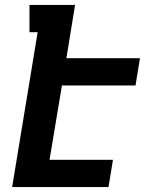

<svg xmlns="http://www.w3.org/2000/svg" viewBox="-20 -755 640 775"><path d="M29 0 132 -625H99V-735H283L248 -520H545L527 -410H230L180 -110H436L418 0Z"/></svg>

Font: Iosevka HT Extrabold Extended
Style: Italic
Weight: 800
Width: 7
Italic angle: -9°
Monospace: yes
Designer: Belleve Invis
Foundry: Belleve Invis
Version: Version 32.3.0; ttfautohint (v1.8.4)